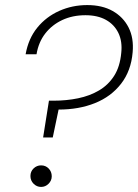

<svg xmlns="http://www.w3.org/2000/svg" viewBox="-20 -732 544 757"><path d="M150 -190 173 -335H191Q242 -335 288 -344.5Q334 -354 370.5 -375.5Q407 -397 430 -433Q453 -469 458 -523Q463 -568 447 -601.5Q431 -635 398 -653.5Q365 -672 317 -672Q266 -672 225.5 -653Q185 -634 158.5 -600Q132 -566 124 -518H81Q92 -580 127 -623Q162 -666 213.5 -689Q265 -712 324 -712Q383 -712 424.5 -688.5Q466 -665 487 -623.5Q508 -582 503 -526Q497 -453 457.5 -402Q418 -351 354.5 -325.5Q291 -300 211 -300L188 -190ZM142 5Q125 5 112.5 -7.5Q100 -20 100 -38Q100 -56 112.5 -68Q125 -80 142 -80Q160 -80 172 -67.5Q184 -55 184 -37Q184 -20 171.5 -7.5Q159 5 142 5Z"/></svg>

Font: DM Sans 24pt ExtraLight
Style: Italic
Weight: 250
Italic angle: -10°
Designer: Colophon Foundry, Jonny Pinhorn
Foundry: Colophon Foundry
Version: Version 4.004;gftools[0.9.30]